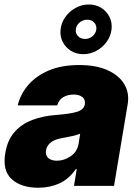

<svg xmlns="http://www.w3.org/2000/svg" viewBox="-20 -850 631 878"><path d="M154.8 8.5Q77.1 8.5 33.7 -30.5Q-9.6 -69.6 4.3 -150.6Q14.2 -210.2 46.9 -246.8Q79.5 -283.4 127.8 -301.5Q176.1 -319.6 233 -323.9Q302.2 -329.2 332.9 -339Q363.6 -348.7 367.9 -372.2V-373.6Q371.1 -394.9 356.7 -406.2Q342.3 -417.6 316.8 -417.6Q289.1 -417.6 269 -405.5Q248.9 -393.5 241.5 -367.9H61.1Q72.4 -417.6 107.8 -459.7Q143.1 -501.8 201.9 -527.2Q260.7 -552.6 342.3 -552.6Q419.7 -552.6 472.3 -528.8Q524.9 -505 548.7 -464.5Q572.4 -424 563.9 -373.6L501.4 0H318.2L331 -76.7H326.7Q294.7 -30.9 251.4 -11.2Q208.1 8.5 154.8 8.5ZM240.1 -115.1Q273.1 -115.1 303.1 -135.5Q333.1 -155.9 339.5 -193.2L346.6 -238.6Q330.6 -232.2 309.8 -227.6Q289.1 -223 265.6 -218.8Q230.5 -213.4 212 -198.3Q193.5 -183.2 190.3 -161.9Q187.1 -139.6 200.8 -127.3Q214.5 -115.1 240.1 -115.1ZM360.8 -602.3Q328.8 -602.3 304.2 -617.7Q279.5 -633.2 266.5 -658.9Q253.6 -684.7 257.1 -715.9Q260.7 -747.2 279.3 -772.9Q297.9 -798.7 326.2 -814.1Q354.4 -829.5 386.4 -829.5Q418.3 -829.5 443 -814.1Q467.7 -798.7 480.6 -772.9Q493.6 -747.2 490.1 -715.9Q486.5 -684.7 467.9 -658.9Q449.2 -633.2 421 -617.7Q392.8 -602.3 360.8 -602.3ZM369.3 -671.9Q388.5 -671.9 403.4 -684.8Q418.3 -697.8 420.5 -715.9Q422.6 -734 410.5 -747Q398.4 -759.9 379.3 -759.9Q359 -759.9 343.9 -747Q328.8 -734 326.7 -715.9Q324.6 -697.8 336.8 -684.8Q349.1 -671.9 369.3 -671.9Z"/></svg>

Font: Inter UI Black
Style: Italic
Weight: 900
Italic angle: -9.39999°
Designer: Rasmus Andersson
Foundry: rsms
Version: 3.2;8d6f07862